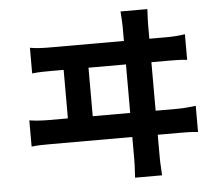

<svg xmlns="http://www.w3.org/2000/svg" viewBox="-57 -854 1113 970"><g transform="rotate(-5 500.0 -368.5)"><path d="M82 -149C115 -153 150 -153 180 -153H593V-40C593 -30 593 -2 589 53H726C722 -4 722 -34 722 -42V-153H833C856 -153 898 -153 926 -149V-282C900 -279 868 -275 833 -275H722V-521H810C832 -521 874 -521 903 -517V-647C877 -643 845 -640 810 -640H722V-712C722 -725 723 -749 725 -790H589C592 -744 593 -726 593 -712V-640H216C185 -640 149 -641 117 -647V-517C151 -521 186 -521 216 -521H277V-275H180C150 -275 114 -277 82 -282ZM403 -275V-521H593V-275Z"/></g></svg>

Font: Noto Sans KR Bold
Style: Regular
Weight: 700
Designer: Ryoko NISHIZUKA  (kana & ideographs); Paul D. Hunt (Latin, Greek & Cyrillic); Wenlong ZHANG  (bopomofo); Sandoll Communi
Foundry: Adobe Systems Incorporated
Version: Version 1.004;PS 1.004;hotconv 1.0.82;makeotf.lib2.5.63406